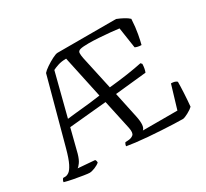

<svg xmlns="http://www.w3.org/2000/svg" viewBox="-141 -915 1206 1126"><g transform="rotate(-30 461.5 -352.0)"><path d="M170 0Q161 0 132 -4.5Q103 -9 68.5 -15.5Q34 -22 10 -29Q10 -36 13.5 -42.5Q17 -49 20 -52H34Q46 -52 60 -61.5Q74 -71 89.5 -101.5Q105 -132 122 -195L241 -635Q251 -647 274.5 -663Q298 -679 322.5 -691.5Q347 -704 359 -704H755Q776 -696 798.5 -684Q821 -672 833 -660Q830 -604 822 -561.5Q814 -519 808 -497Q794 -497 782.5 -500Q771 -503 766 -506L745 -646Q724 -649 687.5 -652.5Q651 -656 612 -658.5Q573 -661 546 -661Q505 -661 488 -656.5Q471 -652 470 -638.5Q469 -625 474 -600L523 -375Q593 -382 650 -390.5Q707 -399 749 -408L757 -399Q756 -367 747 -345L535 -323L572 -149Q587 -77 564 -59H798L845 -216Q873 -216 885 -204Q885 -175 882.5 -127.5Q880 -80 876 -40Q864 -28 840 -15Q816 -2 803 0Q779 0 741.5 -1.5Q704 -3 660 -5.5Q616 -8 572 -11.5Q528 -15 491.5 -19.5Q455 -24 433 -28Q433 -36 436 -42Q439 -48 441 -51L459 -52Q482 -53 495.5 -64.5Q509 -76 501 -114L458 -313L205 -289L165 -132Q155 -97 142 -79.5Q129 -62 122 -58L235 -49Q241 -43 241 -29Q229 -18 207 -9Q185 0 170 0ZM218 -338Q251 -342 276.5 -344.5Q302 -347 326 -349.5Q350 -352 378 -355Q406 -358 446 -364L385 -649Q353 -649 329 -641Q305 -633 292 -626Z"/></g></svg>

Font: Texturina ExtraLight
Style: Regular
Weight: 200
Designer: Guillermo Torres Carreño
Foundry: Omnibus-Type
Version: Version 1.002; ttfautohint (v1.8.3)